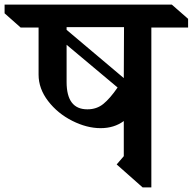

<svg xmlns="http://www.w3.org/2000/svg" viewBox="-80 -806 839 836"><path d="M739 -686H579V10H541L428 -90L459 -126V-279Q417 -248 358 -248Q298 -248 234.5 -280Q171 -312 129.5 -366Q88 -420 88 -481V-686H10L-60 -748V-786H668L739 -724ZM210 -688V-676L459 -466L460 -688ZM432 -425 210 -611V-449Q210 -330 300 -330H301Q341 -330 370 -353.5Q399 -377 432 -425Z"/></svg>

Font: Inknut Antiqua
Style: Regular
Weight: 400
Designer: Claus Eggers Sørensen
Foundry: Claus Eggers Sørensen
Version: Version 1.003; ttfautohint (v1.8.2) -l 8 -r 50 -G 200 -x 14 